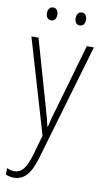

<svg xmlns="http://www.w3.org/2000/svg" viewBox="-103 -751 567 1041"><g transform="rotate(10 181.0 -231.0)"><path d="M74 -668C74 -648 84 -633 103 -633C121 -633 131 -647 131 -668C131 -690 121 -704 103 -704C84 -704 74 -689 74 -668ZM232 -669C232 -648 242 -633 260 -633C279 -633 289 -647 289 -669C289 -690 278 -704 260 -704C242 -704 232 -689 232 -669ZM13 -529 166 -9 133 106C110 183 84 207 48 207C34 207 20 203 7 197V233C22 239 35 242 51 242C106 242 142 205 169 113L357 -529H318L214 -167C202 -130 194 -99 186 -63H183C178 -86 173 -107 156 -166L52 -529Z"/></g></svg>

Font: Noto Sans Malayalam Condensed ExtraLight
Style: Regular
Weight: 200
Width: 3
Designer: Jelle Bosma - Monotype Design Team
Foundry: Monotype Imaging Inc.
Version: Version 2.104